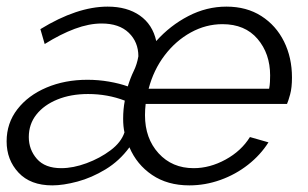

<svg xmlns="http://www.w3.org/2000/svg" viewBox="-24 -550 931 580"><path d="M134 10Q68 10 32 -28.5Q-4 -67 -4 -123Q-4 -178 28.5 -220Q61 -262 116.5 -285.5Q172 -309 240 -309Q273 -309 305 -303.5Q337 -298 362 -289Q370 -315 380 -335.5Q390 -356 394 -380Q394 -423 365 -451Q336 -479 283 -479Q245 -479 202 -463Q159 -447 111 -417L98 -462Q209 -530 301 -530Q360 -530 398.5 -503Q437 -476 448 -426Q490 -473 545 -501.5Q600 -530 660 -530Q721 -530 765.5 -501.5Q810 -473 834 -424.5Q858 -376 858 -316Q858 -285 852.5 -265Q847 -245 843 -236H416Q415 -227 414.5 -219Q414 -211 414 -202Q414 -132 455 -87Q496 -42 561 -42Q610 -42 657.5 -68Q705 -94 731 -136L787 -120Q763 -82 725.5 -52.5Q688 -23 642 -6.5Q596 10 548 10Q482 10 435.5 -21.5Q389 -53 367 -105Q337 -64 295 -38.5Q253 -13 210 -1.5Q167 10 134 10ZM789 -282Q791 -292 791.5 -302.5Q792 -313 792 -322Q792 -388 754 -432.5Q716 -477 648 -477Q598 -477 552.5 -452Q507 -427 473.5 -383Q440 -339 425 -282ZM161 -42Q197 -42 237.5 -57Q278 -72 310 -96Q342 -120 352 -150Q348 -168 348 -191Q348 -220 353 -246Q301 -266 242 -266Q190 -266 149.5 -249.5Q109 -233 86 -204Q63 -175 63 -136Q63 -98 87.5 -70Q112 -42 161 -42Z"/></svg>

Font: Raleway
Style: Italic
Weight: 400
Italic angle: -12°
Designer: Matt McInerney, Pablo Impallari, Rodrigo Fuenzalida
Foundry: Matt McInerney, Pablo Impallari, Rodrigo Fuenzalida
Version: Version 4.026